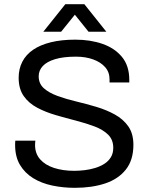

<svg xmlns="http://www.w3.org/2000/svg" viewBox="-20 -888 713 920"><path d="M338.4 12Q282.4 12 230.6 1.1Q178.8 -9.8 138.8 -34.4Q98.8 -59.1 75.6 -98.1Q52.4 -137.2 52.4 -193.9Q52.4 -199.5 52.6 -204.3Q52.9 -209.2 53.4 -214H149.4Q149 -210.6 148.5 -204.2Q148 -197.8 148 -192.9Q148 -152.5 172 -124.9Q196.1 -97.3 238.7 -83.4Q281.4 -69.5 335.5 -69.5Q359.3 -69.5 385.5 -72.6Q411.6 -75.7 436.1 -83.2Q460.6 -90.7 480.2 -103.2Q499.8 -115.8 511.2 -134.6Q522.7 -153.3 522.7 -179.8Q522.7 -218.3 498.3 -242.5Q473.9 -266.6 433.4 -282Q392.8 -297.3 344.6 -309.8Q296.3 -322.2 247.8 -336.3Q199.2 -350.3 158.7 -371.7Q118.1 -393 93.7 -427.6Q69.4 -462.3 69.4 -515.4Q69.4 -557.8 86.9 -592Q104.4 -626.2 138.9 -649.7Q173.4 -673.2 224.1 -685.6Q274.8 -698 341.1 -698Q412.8 -698 471.3 -677.7Q529.7 -657.4 564.6 -615Q599.5 -572.7 599.5 -505V-493H504.9V-508Q504.9 -542.1 484 -566Q463.1 -589.9 426.7 -603.2Q390.4 -616.5 343.8 -616.5Q283.6 -616.5 244.1 -604.5Q204.5 -592.6 185 -571.5Q165.4 -550.4 165.4 -522.7Q165.4 -487.3 189.8 -465.4Q214.2 -443.5 254.8 -428.6Q295.3 -413.8 344.1 -402.1Q392.8 -390.4 441.1 -376.1Q489.4 -361.8 529.9 -339.5Q570.5 -317.2 594.9 -282.4Q619.2 -247.6 619.2 -194.1Q619.2 -121.2 583.1 -75.6Q547 -30 483.8 -9Q420.6 12 338.4 12ZM187.6 -736 293.1 -868H384.1L489.5 -736H404.2L316.6 -845.1L360.6 -844.6L272.9 -736Z"/></svg>

Font: Archivo Variable SemiBold
Style: Regular
Weight: 600
Designer: Hector Gatti
Foundry: Omnibus-Type
Version: Version 2.001